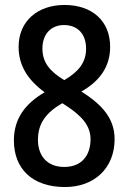

<svg xmlns="http://www.w3.org/2000/svg" viewBox="-20 -744 518 774"><path d="M240 -724C133 -724 55 -660 55 -555C55 -479 93 -421 160 -372C81 -326 36 -265 36 -178C36 -62 112 10 242 10C360 10 442 -66 442 -183C442 -270 387 -325 308 -375C382 -417 424 -475 424 -555C424 -661 350 -724 240 -724ZM238 -643C293 -643 327 -607 327 -548C327 -492 297 -455 239 -421C185 -454 151 -489 151 -548C151 -607 186 -643 238 -643ZM133 -180C133 -245 163 -288 231 -328L248 -317C311 -276 345 -236 345 -183C345 -117 309 -71 239 -71C169 -71 133 -117 133 -180Z"/></svg>

Font: Noto Sans Gujarati Condensed Medium
Style: Regular
Weight: 500
Width: 3
Designer: Jelle Bosma - Monotype Design Team, Universal Thirst
Foundry: Monotype Imaging Inc.
Version: Version 2.106